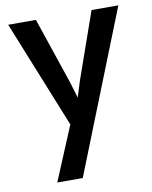

<svg xmlns="http://www.w3.org/2000/svg" viewBox="-81 -520 660 833"><g transform="rotate(-10 249.0 -103.5)"><path d="M203.1 13.7Q155.3 -104.5 12.7 -459Q43.9 -459 134.8 -459Q159.2 -385.7 233.4 -167Q238.3 -149.4 254.9 -95.7Q260.7 -113.3 277.3 -167Q302.7 -240.2 379.9 -459Q409.2 -459 498 -459Q427.7 -281.2 215.8 252Q188.5 252 103.5 252Q128.9 192.4 203.1 13.7Z"/></g></svg>

Font: Alata=Ham
Style: Regular
Weight: 400
Designer: Spyros Zevelakis, Eben Sorkin
Version: Version 1.004